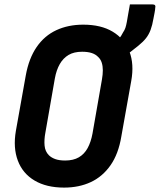

<svg xmlns="http://www.w3.org/2000/svg" viewBox="-20 -832 726 872"><path d="M358 -720Q439 -720 492 -688Q545 -656 567.5 -598.5Q590 -541 576 -464L531 -212Q518 -133 482 -81.5Q446 -30 392.5 -5Q339 20 271 20Q191 20 137 -12Q83 -44 61 -102.5Q39 -161 52 -237L97 -489Q111 -567 146.5 -618.5Q182 -670 236 -695Q290 -720 358 -720ZM186 -229Q180 -197 182.5 -170.5Q185 -144 202 -127Q213 -116 231 -109.5Q249 -103 276 -103Q313 -103 338 -117.5Q363 -132 378 -159.5Q393 -187 400 -225L443 -471Q447 -494 447 -513Q447 -532 442 -547.5Q437 -563 426 -573Q415 -585 397 -591Q379 -597 353 -597Q316 -597 291.5 -582.5Q267 -568 251.5 -541Q236 -514 229 -475ZM570 -812Q595 -812 622 -812Q649 -812 672 -812Q681 -812 684 -808Q687 -804 685 -796Q685 -790 682 -774Q679 -758 677 -748Q672 -718 664 -696.5Q656 -675 643 -658.5Q630 -642 609 -625Q578 -601 554 -581.5Q530 -562 502 -542Q503 -549 506 -564Q509 -579 512 -597.5Q515 -616 518 -632.5Q521 -649 522 -658Q526 -663 530 -669Q534 -675 539 -685Q546 -695 549.5 -705.5Q553 -716 556 -732Q558 -743 562 -767Q566 -791 570 -812Z"/></svg>

Font: RecMonoLinear Nerd Font Mono
Style: Bold Italic
Weight: 700
Italic angle: -10°
Monospace: yes
Version: Version 1.085; ttfautohint (v1.8.4.7-5d5b);Nerd Fonts 3.2.1